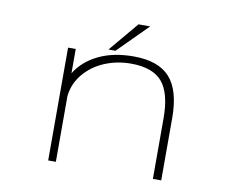

<svg xmlns="http://www.w3.org/2000/svg" viewBox="-73 -746 997 838"><g transform="rotate(10 425.0 -327.0)"><path d="M365.5 -522.5 475.5 -653.5H527.5L396.5 -522.5ZM190.5 0V-500H224.5V-392.5Q258.5 -448 323.8 -480Q389 -512 480 -512Q589.5 -512 640.5 -455.5Q691.5 -399 691.5 -275.5V0H654.5V-268.5Q654.5 -380 612.2 -429.5Q570 -479 474 -479Q412 -479 357.8 -456.5Q303.5 -434 267 -390.8Q230.5 -347.5 224.5 -291.5V0Z"/></g></svg>

Font: League Mono Wide Thin
Style: Regular
Weight: 100
Width: 8
Designer: Tyler Finck
Foundry: The League of Moveable Type / Tyler Finck
Version: Version 2.210